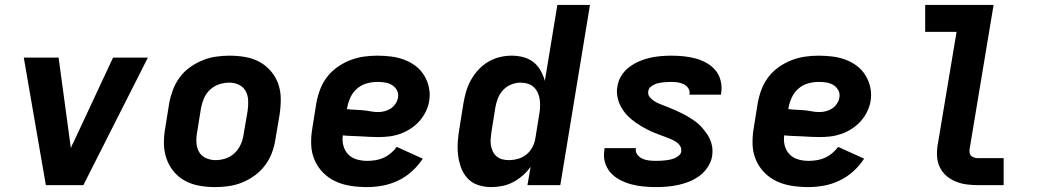

<svg xmlns="http://www.w3.org/2000/svg" viewBox="-20 -755 4240 783"><path d="M167 0 77 -520H219L266 -173Q267 -168 267.5 -162.5Q268 -157 269 -151Q271 -157 273.5 -162.5Q276 -168 279 -173L441 -520H583L320 0Z M857 8Q825 8 793.5 2.5Q762 -3 735 -17.5Q708 -32 688.5 -55.5Q669 -79 659 -108Q649 -137 648.5 -169Q648 -201 654 -234L670 -334Q675 -361 685 -388Q695 -415 712.5 -439Q730 -463 754.5 -480.5Q779 -498 806 -509Q833 -520 861 -524Q889 -528 916 -528Q949 -528 980.5 -522.5Q1012 -517 1038.5 -502.5Q1065 -488 1085 -464.5Q1105 -441 1115 -412Q1125 -383 1125 -351Q1125 -319 1120 -286L1103 -186Q1099 -159 1089 -132Q1079 -105 1061 -81Q1043 -57 1019 -39.5Q995 -22 968 -11Q941 0 913 4Q885 8 857 8ZM859 -102Q879 -102 899.5 -108.5Q920 -115 936 -130Q952 -145 961 -164.5Q970 -184 973 -204L990 -304Q993 -325 992 -346Q991 -367 981.5 -384Q972 -401 954 -409.5Q936 -418 915 -418Q895 -418 874.5 -411.5Q854 -405 837.5 -390Q821 -375 812.5 -355.5Q804 -336 800 -316L784 -216Q780 -195 781 -174Q782 -153 791.5 -136Q801 -119 819.5 -110.5Q838 -102 859 -102Z M1477 8Q1443 8 1410 3Q1377 -2 1348 -15.5Q1319 -29 1297 -51.5Q1275 -74 1262.5 -103.5Q1250 -133 1249 -166.5Q1248 -200 1254 -234L1270 -334Q1275 -362 1285 -389Q1295 -416 1313 -440Q1331 -464 1356 -481.5Q1381 -499 1408 -509.5Q1435 -520 1463 -524Q1491 -528 1519 -528Q1547 -528 1575 -524.5Q1603 -521 1628.5 -511.5Q1654 -502 1675 -486Q1696 -470 1710 -447Q1724 -424 1729.5 -397Q1735 -370 1730 -341Q1726 -319 1715.5 -298Q1705 -277 1689 -259.5Q1673 -242 1652.5 -229Q1632 -216 1610 -208.5Q1588 -201 1566 -198.5Q1544 -196 1522 -196Q1504 -196 1486 -197Q1468 -198 1450 -199Q1432 -200 1414 -200.5Q1396 -201 1378 -203Q1375 -181 1380.5 -160.5Q1386 -140 1400 -125.5Q1414 -111 1434.5 -105Q1455 -99 1477 -99Q1493 -99 1510 -101.5Q1527 -104 1543 -111Q1559 -118 1573.5 -130Q1588 -142 1598 -156L1704 -108Q1686 -80 1660 -56.5Q1634 -33 1603.5 -18.5Q1573 -4 1540.5 2Q1508 8 1477 8ZM1523 -298Q1535 -298 1548.5 -301.5Q1562 -305 1573.5 -312.5Q1585 -320 1593 -332Q1601 -344 1603 -357Q1606 -373 1599 -386.5Q1592 -400 1579 -408Q1566 -416 1550.5 -418.5Q1535 -421 1519 -421Q1498 -421 1476 -415Q1454 -409 1436.5 -394Q1419 -379 1409.5 -358.5Q1400 -338 1396 -317L1395 -310Q1411 -308 1427 -307.5Q1443 -307 1459 -305.5Q1475 -304 1490.5 -301Q1506 -298 1523 -298Z M1983 8Q1955 8 1929.5 -0.5Q1904 -9 1886.5 -28Q1869 -47 1860 -72Q1851 -97 1848 -124Q1845 -151 1847 -178.5Q1849 -206 1854 -234L1870 -334Q1874 -358 1881 -382Q1888 -406 1900.5 -428.5Q1913 -451 1931 -470.5Q1949 -490 1971 -503Q1993 -516 2017.5 -522Q2042 -528 2066 -528Q2091 -528 2114 -522Q2137 -516 2155 -502Q2173 -488 2184.5 -467.5Q2196 -447 2202 -425L2253 -735H2386L2265 0H2131L2144 -75Q2130 -55 2111.5 -39Q2093 -23 2072 -12Q2051 -1 2028 3.5Q2005 8 1983 8ZM2054 -102Q2073 -102 2091.5 -107Q2110 -112 2125.5 -124Q2141 -136 2150.5 -153.5Q2160 -171 2163 -189L2179 -289Q2182 -304 2182.5 -319.5Q2183 -335 2181 -349.5Q2179 -364 2173 -377Q2167 -390 2157 -399.5Q2147 -409 2133 -413.5Q2119 -418 2103 -418Q2084 -418 2065 -410.5Q2046 -403 2032 -388Q2018 -373 2010.5 -354Q2003 -335 2000 -316L1984 -216Q1982 -202 1981 -188.5Q1980 -175 1982 -162Q1984 -149 1990 -137Q1996 -125 2005.5 -117Q2015 -109 2028 -105.5Q2041 -102 2054 -102Z M2656 8Q2630 8 2604 5.5Q2578 3 2554 -3.5Q2530 -10 2508 -21.5Q2486 -33 2470 -51Q2454 -69 2447 -93.5Q2440 -118 2445 -144Q2445 -146 2445 -148Q2445 -150 2446 -151H2574Q2574 -151 2574 -150.5Q2574 -150 2573 -149Q2571 -135 2579.5 -124Q2588 -113 2600.5 -107.5Q2613 -102 2627.5 -100.5Q2642 -99 2656 -99Q2665 -99 2674.5 -99.5Q2684 -100 2693.5 -101Q2703 -102 2712.5 -104Q2722 -106 2731.5 -110Q2741 -114 2749 -121Q2757 -128 2758 -137Q2760 -151 2752.5 -161.5Q2745 -172 2734 -178.5Q2723 -185 2711.5 -189.5Q2700 -194 2688 -198.5Q2676 -203 2664 -207.5Q2652 -212 2640.5 -217Q2629 -222 2617.5 -228Q2606 -234 2595 -240.5Q2584 -247 2574 -254Q2564 -261 2554.5 -269Q2545 -277 2536.5 -286Q2528 -295 2521 -305.5Q2514 -316 2508.5 -327.5Q2503 -339 2500 -351Q2497 -363 2496 -376.5Q2495 -390 2498 -403Q2501 -425 2513.5 -445.5Q2526 -466 2545 -480.5Q2564 -495 2585.5 -504.5Q2607 -514 2629 -519Q2651 -524 2673.5 -526Q2696 -528 2718 -528Q2743 -528 2768 -525.5Q2793 -523 2817 -516.5Q2841 -510 2862 -498Q2883 -486 2898 -468Q2913 -450 2919 -425.5Q2925 -401 2921 -376Q2921 -374 2920.5 -372Q2920 -370 2920 -369H2792Q2792 -369 2792 -369.5Q2792 -370 2792 -371Q2794 -384 2787 -395Q2780 -406 2768.5 -411.5Q2757 -417 2744 -419Q2731 -421 2718 -421Q2709 -421 2700 -420.5Q2691 -420 2682.5 -419Q2674 -418 2665 -416Q2656 -414 2647.5 -410Q2639 -406 2632 -399.5Q2625 -393 2624 -384Q2621 -370 2629 -360Q2637 -350 2647.5 -343Q2658 -336 2670 -331.5Q2682 -327 2694 -322Q2706 -317 2717.5 -312.5Q2729 -308 2740.5 -302.5Q2752 -297 2763.5 -291.5Q2775 -286 2785.5 -279.5Q2796 -273 2806.5 -266Q2817 -259 2826.5 -251Q2836 -243 2844 -233.5Q2852 -224 2859.5 -214Q2867 -204 2872.5 -193Q2878 -182 2881.5 -169.5Q2885 -157 2885.5 -144Q2886 -131 2884 -117Q2880 -95 2866.5 -74Q2853 -53 2833.5 -38.5Q2814 -24 2792 -15Q2770 -6 2747 -1Q2724 4 2701.5 6Q2679 8 2656 8Z M3277 8Q3243 8 3210 3Q3177 -2 3148 -15.5Q3119 -29 3097 -51.5Q3075 -74 3062.5 -103.5Q3050 -133 3049 -166.5Q3048 -200 3054 -234L3070 -334Q3075 -362 3085 -389Q3095 -416 3113 -440Q3131 -464 3156 -481.5Q3181 -499 3208 -509.5Q3235 -520 3263 -524Q3291 -528 3319 -528Q3347 -528 3375 -524.5Q3403 -521 3428.5 -511.5Q3454 -502 3475 -486Q3496 -470 3510 -447Q3524 -424 3529.5 -397Q3535 -370 3530 -341Q3526 -319 3515.5 -298Q3505 -277 3489 -259.5Q3473 -242 3452.5 -229Q3432 -216 3410 -208.5Q3388 -201 3366 -198.5Q3344 -196 3322 -196Q3304 -196 3286 -197Q3268 -198 3250 -199Q3232 -200 3214 -200.5Q3196 -201 3178 -203Q3175 -181 3180.5 -160.5Q3186 -140 3200 -125.5Q3214 -111 3234.5 -105Q3255 -99 3277 -99Q3293 -99 3310 -101.5Q3327 -104 3343 -111Q3359 -118 3373.5 -130Q3388 -142 3398 -156L3504 -108Q3486 -80 3460 -56.5Q3434 -33 3403.5 -18.5Q3373 -4 3340.5 2Q3308 8 3277 8ZM3323 -298Q3335 -298 3348.5 -301.5Q3362 -305 3373.5 -312.5Q3385 -320 3393 -332Q3401 -344 3403 -357Q3406 -373 3399 -386.5Q3392 -400 3379 -408Q3366 -416 3350.5 -418.5Q3335 -421 3319 -421Q3298 -421 3276 -415Q3254 -409 3236.5 -394Q3219 -379 3209.5 -358.5Q3200 -338 3196 -317L3195 -310Q3211 -308 3227 -307.5Q3243 -307 3259 -305.5Q3275 -304 3290.5 -301Q3306 -298 3323 -298Z M3969 0Q3945 0 3922 -3Q3899 -6 3878 -14.5Q3857 -23 3840 -37.5Q3823 -52 3813 -72.5Q3803 -93 3801.5 -116.5Q3800 -140 3804 -164L3881 -625H3753V-735H4032L3934 -146Q3933 -138 3934.5 -130.5Q3936 -123 3941.5 -118.5Q3947 -114 3954.5 -112Q3962 -110 3969 -110H4073V0Z"/></svg>

Font: Iosevka SS04 XBd Ex
Style: Italic
Weight: 800
Width: 7
Italic angle: -9°
Monospace: yes
Designer: Belleve Invis
Foundry: Belleve Invis
Version: Version 19.0.0; ttfautohint (v1.8.4)